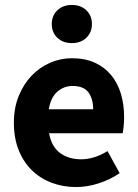

<svg xmlns="http://www.w3.org/2000/svg" viewBox="-20 -743 558 775"><path d="M287 12Q234 12 188 -5.5Q142 -23 108 -56.5Q74 -90 55 -138Q36 -186 36 -248Q36 -308 56 -356.5Q76 -405 108.5 -438.5Q141 -472 183 -490Q225 -508 270 -508Q323 -508 362.5 -490Q402 -472 428.5 -440Q455 -408 468 -364.5Q481 -321 481 -270Q481 -250 479 -232Q477 -214 475 -205H178Q188 -151 222.5 -125.5Q257 -100 307 -100Q360 -100 414 -133L463 -44Q425 -18 378.5 -3Q332 12 287 12ZM177 -302H356Q356 -344 337 -370Q318 -396 273 -396Q238 -396 211.5 -373Q185 -350 177 -302ZM270 -569Q234 -569 211.5 -590.5Q189 -612 189 -646Q189 -680 211.5 -701.5Q234 -723 270 -723Q306 -723 328.5 -701.5Q351 -680 351 -646Q351 -612 328.5 -590.5Q306 -569 270 -569Z"/></svg>

Font: Font
Style: ¶
Weight: 700
Designer: Paul D. Hunt
Foundry: Adobe Systems Incorporated
Version: Version 3.000